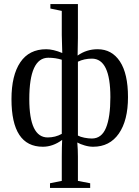

<svg xmlns="http://www.w3.org/2000/svg" viewBox="-20 -714 688 947"><path d="M439.5 9.8Q419.4 9.8 397.7 3.4Q376 -2.9 361.3 -11.2Q364.3 23.9 364.3 58.1V178.2L424.8 189.9V212.9H226.6V189.9L284.7 178.2V58.6Q284.7 10.3 286.6 -23.9Q240.7 9.8 191.4 9.8Q36.6 9.8 36.6 -225.1Q36.6 -342.3 80.1 -406.7Q123.5 -471.2 208 -471.2Q242.2 -471.2 287.1 -452.6L284.7 -541V-660.2L228.5 -671.9V-693.8H364.3V-526.4L362.8 -439.9Q406.7 -471.2 461.4 -471.2Q531.7 -471.2 571.5 -410.9Q611.3 -350.6 611.3 -234.9Q611.3 -120.1 566.2 -55.2Q521 9.8 439.5 9.8ZM124.5 -225.1Q124.5 -36.1 215.3 -36.1Q252.9 -36.1 284.7 -53.7V-419.4Q253.4 -429.2 218.3 -429.2Q124.5 -429.2 124.5 -225.1ZM524.4 -234.9Q524.4 -424.8 433.1 -424.8Q395.5 -424.8 364.3 -409.7V-45.4Q376.5 -38.6 396.5 -34.7Q416.5 -30.8 433.1 -30.8Q481 -30.8 502.7 -83.3Q524.4 -135.7 524.4 -234.9Z"/></svg>

Font: Tinos
Style: Regular
Weight: 400
Designer: Steve Matteson
Foundry: Monotype Imaging Inc.
Version: Version 1.23